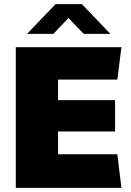

<svg xmlns="http://www.w3.org/2000/svg" viewBox="-20 -916 640 936"><path d="M518 -751 379 -896H251L112 -751H240L314 -828L388 -751ZM552 -528 572 -686H57V0H572L552 -164H263V-275H541V-428H263V-528Z"/></svg>

Font: Chivo Light
Style: Bold
Weight: 900
Designer: Hector Gatti
Foundry: Omnibus-Type
Version: Version 1.003;PS 001.003;hotconv 1.0.70;makeotf.lib2.5.58329